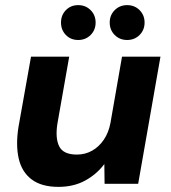

<svg xmlns="http://www.w3.org/2000/svg" viewBox="-20 -717 667 749"><path d="M208 12Q142 12 103.5 -17Q65 -46 53 -98.5Q41 -151 52 -221L101 -496H250L204 -235Q195 -178 211 -146Q227 -114 280 -114Q312 -114 339 -129Q366 -144 385 -172Q404 -200 411 -238L456 -496H606L519 0H388L387 -77Q357 -37 312 -12.5Q267 12 208 12ZM285 -561Q256 -561 237 -580.5Q218 -600 218 -629Q218 -658 237 -677.5Q256 -697 285 -697Q314 -697 333.5 -677.5Q353 -658 353 -629Q353 -600 333.5 -580.5Q314 -561 285 -561ZM476 -561Q447 -561 427.5 -580.5Q408 -600 408 -629Q408 -658 427.5 -677.5Q447 -697 476 -697Q505 -697 524.5 -677.5Q544 -658 544 -629Q544 -600 524.5 -580.5Q505 -561 476 -561Z"/></svg>

Font: DM Sans 24pt Black
Style: Italic
Weight: 900
Italic angle: -10°
Designer: Colophon Foundry, Jonny Pinhorn
Foundry: Colophon Foundry
Version: Version 4.004;gftools[0.9.30]